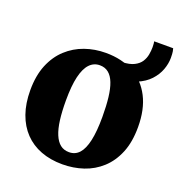

<svg xmlns="http://www.w3.org/2000/svg" viewBox="-128 -807 867 926"><g transform="rotate(20 305.0 -343.5)"><path d="M25.5 -272.5Q25.5 -347.5 48.2 -402.8Q71 -458 110.5 -494.2Q150 -530.5 200.5 -548.2Q251 -566 307.5 -566Q390 -566 450 -532.8Q510 -499.5 542.5 -436.2Q575 -373 575 -282.5Q575 -205.5 552.2 -150.2Q529.5 -95 490 -59Q450.5 -23 399.8 -6Q349 11 292.5 11Q231 11 181.8 -7.8Q132.5 -26.5 97.8 -62.8Q63 -99 44.2 -152Q25.5 -205 25.5 -272.5ZM303 -55Q334.5 -55 355 -77.8Q375.5 -100.5 386 -148Q396.5 -195.5 396.5 -270Q396.5 -326 391.5 -369Q386.5 -412 375.2 -441Q364 -470 345.5 -485Q327 -500 300.5 -500Q269.5 -500 248 -477.2Q226.5 -454.5 215.2 -407.2Q204 -360 204 -285Q204 -228 209.5 -185.2Q215 -142.5 227 -113.5Q239 -84.5 257.5 -69.8Q276 -55 303 -55ZM396.5 -470.5 395.5 -551Q433.5 -552 456.5 -563.8Q479.5 -575.5 490.8 -593.2Q502 -611 505.5 -631Q509 -651 509 -668.5Q509 -679 508.2 -686.5Q507.5 -694 506.5 -698H604Q605.5 -694 607.5 -683.2Q609.5 -672.5 609.5 -650Q609.5 -620.5 598 -589.2Q586.5 -558 561.5 -531Q536.5 -504 495.8 -487.2Q455 -470.5 396.5 -470.5Z"/></g></svg>

Font: Merriweather 28pt Black
Style: Regular
Weight: 900
Version: Version 2.100